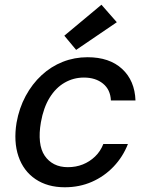

<svg xmlns="http://www.w3.org/2000/svg" viewBox="-20 -780 628 812"><path d="M254 12Q181 12 130 -22.5Q79 -57 58 -119Q37 -181 50 -261Q61 -323 88.5 -374Q116 -425 156 -462Q196 -499 245.5 -518.5Q295 -538 350 -538Q443 -538 496.5 -488.5Q550 -439 553 -355H449Q447 -401 415.5 -426.5Q384 -452 335 -452Q291 -452 253.5 -430.5Q216 -409 190 -367Q164 -325 153 -263Q145 -217 149 -181Q153 -145 169 -121.5Q185 -98 209.5 -85.5Q234 -73 267 -73Q301 -73 330 -84.5Q359 -96 382 -118Q405 -140 417 -171H521Q500 -117 460.5 -75.5Q421 -34 368.5 -11Q316 12 254 12ZM302 -569 252 -629 409 -760 474 -686Z"/></svg>

Font: DM Sans 9pt Medium
Style: Italic
Weight: 500
Italic angle: -10°
Version: Version 4.004;gftools[0.9.30]